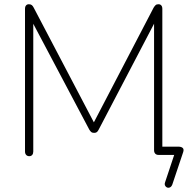

<svg xmlns="http://www.w3.org/2000/svg" viewBox="-20 -731 894 906"><path d="M793 140Q790 148 785 151.5Q780 155 774.5 155Q769 155 764.5 151.5Q760 148 758 142.5Q756 137 759 129L808 -18L821 0H728Q718 0 712.5 -6Q707 -12 707 -22V-665H731L446 -120Q442 -112 437.5 -108Q433 -104 424 -104Q415 -104 410 -108.5Q405 -113 401 -120L112 -666H137V-16Q137 -6 132 0Q127 6 118 6Q109 6 103.5 0Q98 -6 98 -16V-689Q98 -700 103 -705.5Q108 -711 116 -711Q125 -711 130 -707Q135 -703 139 -695L437 -127H409L705 -695Q710 -703 714.5 -707Q719 -711 728 -711Q736 -711 741 -705.5Q746 -700 746 -689V-20L727 -39H821Q836 -39 842.5 -32.5Q849 -26 844 -12Z"/></svg>

Font: Nunito ExtraLight
Style: Regular
Weight: 200
Designer: Vernon Adams
Foundry: Vernon Adams
Version: Version 3.602;April 4, 2023;FontCreator 14.0.0.2856 64-bit